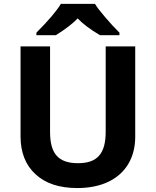

<svg xmlns="http://www.w3.org/2000/svg" viewBox="-20 -951 796 981"><path d="M590.3 -771V-784.2C566.9 -807.1 543 -833 518.1 -862.3C493.2 -891.1 475.6 -914.1 465.3 -931.2H291C269 -894.5 227.5 -845.7 166 -784.2V-771H265.1C314.5 -801.8 351.6 -830.6 377 -856.9C401.9 -830.1 439.9 -801.3 491.2 -771ZM520 -713.9V-277.8C520 -167 478 -117.2 378.9 -117.2C276.9 -117.2 235.8 -167 235.8 -276.9V-713.9H85V-253.9C85 -172.4 110.4 -107.9 161.1 -61C211.9 -13.7 283.2 9.8 375 9.8C436 9.8 488.8 -1 533.2 -22C622.6 -64.5 670.9 -146.5 670.9 -252V-713.9Z"/></svg>

Font: Noto Reveo Sans
Style: Bold
Weight: 700
Designer: Monotype Design team
Foundry: Monotype Imaging Inc.
Version: Version 1.04